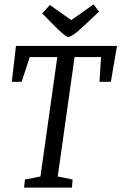

<svg xmlns="http://www.w3.org/2000/svg" viewBox="-20 -858 555 878"><path d="M90 0 94 -37 165 -51 242 -597H116L79 -484H34L53 -648H515L487 -484H435L442 -597H321L244 -51L312 -37L309 0ZM292 -689Q286 -689 273.5 -699Q261 -709 248.5 -721Q236 -733 231 -738L173 -797L208 -835L306 -766L408 -838L433 -805L368 -744Q330 -708 314.5 -698.5Q299 -689 292 -689Z"/></svg>

Font: Faustina VF Beta
Style: Italic
Weight: 400
Italic angle: -8°
Designer: Alfonso Garcia
Foundry: Omnibus-Type
Version: Version 1.006